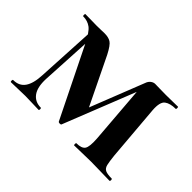

<svg xmlns="http://www.w3.org/2000/svg" viewBox="-81 -561 735 735"><g transform="rotate(45 287.0 -193.0)"><path d="M85 -104 99 -364 119 -361 105 -104Q103 -58 120 -35Q137 -12 168 -12Q171 -12 171 -6Q171 0 168 0Q152 0 134 -1Q116 -2 95 -2Q75 -2 55.5 -1Q36 0 19 0Q16 0 16 -6Q16 -12 19 -12Q51 -12 67 -35Q83 -58 85 -104ZM552 -12Q555 -12 555 -6Q555 0 552 0Q531 0 504 -1Q477 -2 451 -2Q424 -2 402.5 -1Q381 0 361 0Q359 0 359 -6Q359 -12 361 -12Q389 -12 398 -25Q407 -38 404 -81L385 -320L409 -374L270 -23Q269 -20 263 -20Q257 -20 255 -23L117 -303Q95 -348 77.5 -361Q60 -374 36 -374Q34 -374 34 -380Q34 -386 36 -386Q57 -386 72 -385.5Q87 -385 96 -385Q110 -385 122 -385.5Q134 -386 140 -386Q161 -386 174 -378Q187 -370 205 -335L305 -129L262 -51L384 -361Q388 -373 396.5 -379.5Q405 -386 414 -386Q420 -386 438 -385.5Q456 -385 473 -385Q494 -385 508 -385.5Q522 -386 537 -386Q539 -386 539 -380Q539 -374 537 -374Q507 -374 491 -362Q475 -350 478 -308L497 -81Q500 -52 503.5 -37Q507 -22 518 -17Q529 -12 552 -12Z"/></g></svg>

Font: Cormorant
Style: Bold
Weight: 700
Designer: Christian Thalmann (Catharsis Fonts)
Foundry: Catharsis Fonts
Version: Version 4.000